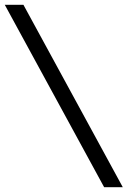

<svg xmlns="http://www.w3.org/2000/svg" viewBox="-20 -691 534 804"><path d="M416 92.8 0 -670.9H78.1L494.1 92.8Z"/></svg>

Font: Charis SIL Eur
Style: Bold
Weight: 700
Foundry: SIL International
Version: Version 5.000